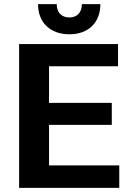

<svg xmlns="http://www.w3.org/2000/svg" viewBox="-20 -904 632 924"><path d="M72 0H554V-108H216V-303H518V-409H216V-585H548V-692H72ZM314 -739C405 -739 463 -795 463 -884H374C374 -844 351 -820 314 -820C276 -820 253 -844 253 -884H163C163 -795 222 -739 314 -739Z"/></svg>

Font: Ronzino
Style: Bold
Weight: 700
Designer: Nunzio Mazzaferro
Foundry: Collletttivo
Version: Version 1.000;Glyphs 3.3 (3337)